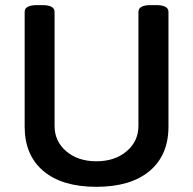

<svg xmlns="http://www.w3.org/2000/svg" viewBox="-20 -722 752 749"><path d="M587.9 -702.1Q637.2 -702.1 637.2 -675.8V-228Q637.2 -116.7 563.5 -54.9Q489.7 6.8 356 6.8Q222.2 6.8 149.2 -54.9Q76.2 -116.7 76.2 -228V-675.8Q76.2 -702.1 125 -702.1H144Q192.9 -702.1 192.9 -675.8V-231Q192.9 -170.4 238.8 -131.6Q284.7 -92.8 356 -92.8Q427.7 -92.8 473.9 -131.8Q520 -170.9 520 -231V-675.8Q520 -702.1 568.8 -702.1Z"/></svg>

Font: Asap Symbol
Style: Regular
Weight: 900
Designer: Tania Quindós, Elena González Miranda, Marcela Romero, Pablo Cosgaya
Foundry: Omnibus-Type
Version: Version 1.000;PS 001.000;hotconv 1.0.70;makeotf.lib2.5.58329